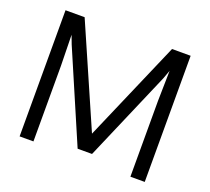

<svg xmlns="http://www.w3.org/2000/svg" viewBox="-122 -878 1132 1033"><g transform="rotate(20 443.5 -361.0)"><path d="M85.4 0V-722.2H194.8L446.3 -147L695.3 -722.2H801.8V0H719.7V-434.6L723.1 -607.4L705.1 -558.1L483.9 -44.4H401.4L179.7 -560.1L161.1 -609.4L164.6 -432.6V0Z"/></g></svg>

Font: Oxygen
Style: Normal
Weight: 400
Designer: Vernon Adams
Foundry: Vernon Adams
Version: Version Release 0.2.2 webfont; ttfautohint (v0.8.52-bc40) -l